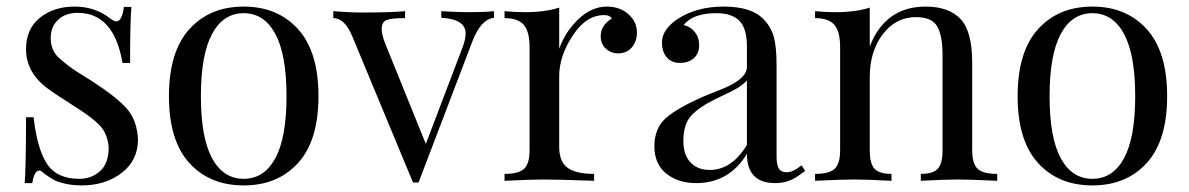

<svg xmlns="http://www.w3.org/2000/svg" viewBox="-20 -549 3611 583"><path d="M221 -6Q258 -6 284 -29.5Q310 -53 310 -101Q307 -142 283.5 -167.5Q260 -193 197 -232Q142 -267 121 -283Q59 -331 59 -400Q59 -461 101 -495Q143 -529 207 -529Q269 -529 316 -492Q327 -484 333 -484Q351 -484 356 -528H379Q375 -484 375 -358H352Q326 -510 216 -510Q179 -510 156.5 -489Q134 -468 134 -433Q134 -398 157 -375Q183 -351 214 -331L262 -301Q337 -252 366.5 -217.5Q396 -183 399 -126Q399 -62 349.5 -24Q300 14 228 14Q185 14 149 0Q128 -11 108 -27Q104 -31 99 -31Q84 -31 78 7H55Q59 -44 59 -193H82Q93 -96 123 -51Q153 -6 221 -6Z M885 -460.5Q947 -392 947 -257Q947 -122 885 -54Q823 14 720 14Q617 14 555 -54Q493 -122 493 -257Q493 -392 555 -460.5Q617 -529 720 -529Q823 -529 885 -460.5ZM624 -446Q590 -383 590 -257Q590 -131 624 -68.5Q658 -6 720 -6Q782 -6 816 -68.5Q850 -131 850 -257Q850 -383 816 -446Q782 -509 720 -509Q658 -509 624 -446Z M1404 -512Q1448 -512 1480 -515V-495Q1441 -491 1415 -425L1251 5H1234L1050 -438Q1027 -494 992 -494V-515Q1039 -511 1080 -511Q1163 -511 1210 -515V-494Q1170 -494 1154.5 -488.5Q1139 -483 1139 -460Q1139 -444 1150 -416L1273 -112L1383 -401Q1394 -429 1394 -447Q1394 -491 1320 -495V-515Q1372 -512 1404 -512Z M1823 -529Q1862 -529 1888 -506Q1914 -483 1914 -450Q1914 -423 1898.5 -405Q1883 -387 1857 -387Q1835 -387 1819.5 -401.5Q1804 -416 1804 -439Q1804 -472 1838 -493Q1831 -503 1817 -503Q1761 -505 1719 -441Q1677 -377 1678 -315V-103Q1678 -58 1703.5 -39.5Q1729 -21 1784 -21V0Q1675 -4 1630 -4Q1593 -4 1512 0V-21Q1555 -21 1571.5 -36.5Q1588 -52 1588 -93V-406Q1588 -453 1570.5 -473.5Q1553 -494 1512 -494V-515Q1544 -512 1574 -512Q1636 -512 1678 -526V-401Q1696 -452 1736 -490.5Q1776 -529 1823 -529Z M2155 -509Q2084 -509 2056 -473Q2077 -468 2090 -451.5Q2103 -435 2103 -412Q2103 -387 2087 -372.5Q2071 -358 2044 -358Q2019 -358 2004.5 -375Q1990 -392 1990 -420Q1990 -459 2037 -491Q2095 -529 2177 -529Q2262 -529 2298 -491Q2321 -468 2329.5 -437.5Q2338 -407 2338 -351V-73Q2338 -48 2345 -37Q2352 -26 2369 -26Q2388 -26 2414 -47L2425 -30Q2403 -14 2394 -8.5Q2385 -3 2369.5 2Q2354 7 2334 7Q2248 7 2248 -82Q2194 7 2094 7Q2039 7 2003 -22Q1967 -51 1967 -105Q1967 -160 2003 -191.5Q2039 -223 2128 -261L2176 -280Q2248 -310 2248 -346V-408Q2248 -463 2225 -486Q2202 -509 2155 -509ZM2152 -248Q2103 -224 2079 -198Q2055 -172 2055 -121Q2055 -79 2076.5 -56Q2098 -33 2135 -33Q2202 -33 2248 -109V-305Q2241 -296 2223 -284Q2208 -274 2152 -248Z M2791 -529Q2861 -529 2897 -491Q2932 -453 2932 -360V-93Q2932 -52 2948.5 -36.5Q2965 -21 3008 -21V0Q2927 -4 2888 -4Q2851 -4 2776 0V-21Q2813 -21 2827.5 -36.5Q2842 -52 2842 -93V-382Q2842 -440 2826 -468.5Q2810 -497 2761 -497Q2700 -497 2660.5 -445Q2621 -393 2621 -315V-93Q2621 -52 2635.5 -36.5Q2650 -21 2687 -21V0Q2612 -4 2575 -4Q2536 -4 2455 0V-21Q2498 -21 2514.5 -36.5Q2531 -52 2531 -93V-406Q2531 -453 2513.5 -473.5Q2496 -494 2455 -494V-515Q2487 -512 2517 -512Q2579 -512 2621 -526V-408Q2668 -529 2791 -529Z M3462 -460.5Q3524 -392 3524 -257Q3524 -122 3462 -54Q3400 14 3297 14Q3194 14 3132 -54Q3070 -122 3070 -257Q3070 -392 3132 -460.5Q3194 -529 3297 -529Q3400 -529 3462 -460.5ZM3201 -446Q3167 -383 3167 -257Q3167 -131 3201 -68.5Q3235 -6 3297 -6Q3359 -6 3393 -68.5Q3427 -131 3427 -257Q3427 -383 3393 -446Q3359 -509 3297 -509Q3235 -509 3201 -446Z"/></svg>

Font: Playfair Display
Style: Regular
Weight: 400
Designer: Claus Eggers S?rensen
Foundry: Claus Eggers S?rensen
Version: Version 1.003